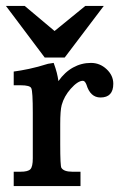

<svg xmlns="http://www.w3.org/2000/svg" viewBox="-35 -624 409 644"><path d="M251 -604H313L182 -431H115L-15 -604H48L148 -520ZM145 -413Q152 -394 155.5 -380Q159 -366 161 -352Q182 -382 210 -397.5Q238 -413 270 -413Q300 -413 322.5 -392Q345 -371 345 -343Q345 -297 302 -297Q268 -297 255 -340Q250 -353 243 -353Q226 -353 202 -326Q180 -301 172 -272Q167 -254 167 -207V-141Q167 -66 171 -61Q179 -48 208 -48H235V0H11V-48H34Q59 -48 67 -56.5Q75 -65 75 -93V-245Q75 -318 70 -328Q66 -338 34 -338H11V-384Q34 -387 62.5 -393Q91 -399 126 -410Z"/></svg>

Font: New Athena Unicode
Style: Bold
Weight: 700
Designer: J. Rusten 1997; rev. by R. Hancock 2001, 2002, rev. by D. Mastronarde 2002-2021
Foundry: Society for Classical Studies (formerly American Philological Association)
Version: Version 5.008